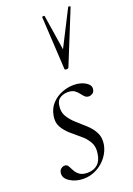

<svg xmlns="http://www.w3.org/2000/svg" viewBox="-143 -787 593 853"><g transform="rotate(-20 153.0 -360.0)"><path d="M99 11Q63 11 35.5 -6.5Q8 -24 12 -49Q14 -61 22 -67Q30 -73 39 -73Q50 -73 55.5 -63Q61 -53 67.5 -40.5Q74 -28 87 -18Q100 -8 125 -8Q154 -8 172.5 -24.5Q191 -41 195 -74Q200 -105 187 -127.5Q174 -150 152 -168Q130 -186 109 -204.5Q88 -223 75.5 -245.5Q63 -268 69 -299Q75 -332 95.5 -353.5Q116 -375 143.5 -385.5Q171 -396 198 -396Q231 -396 254 -382Q277 -368 274 -349Q272 -336 263.5 -330.5Q255 -325 247 -325Q235 -325 227.5 -332.5Q220 -340 212.5 -350Q205 -360 194 -367.5Q183 -375 163 -375Q144 -375 127.5 -365.5Q111 -356 108 -333Q103 -303 116 -281Q129 -259 150.5 -240Q172 -221 193.5 -201.5Q215 -182 227.5 -158Q240 -134 235 -102Q230 -72 210.5 -46Q191 -20 162 -4.5Q133 11 99 11ZM185 -477 171 -726Q171 -729 177 -729.5Q183 -730 183 -727L209 -561L295 -730Q296 -732 301.5 -730.5Q307 -729 305 -726L204 -477Q202 -472 193.5 -472Q185 -472 185 -477Z"/></g></svg>

Font: Cormorant Garamond Light
Style: Italic
Weight: 300
Italic angle: -10°
Designer: Christian Thalmann (Catharsis Fonts)
Foundry: Catharsis Fonts
Version: Version 4.001